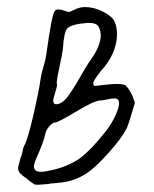

<svg xmlns="http://www.w3.org/2000/svg" viewBox="-20 -603 435 544"><path d="M250 -359.4Q244.1 -359.4 244.1 -367.2Q244.1 -374 264.6 -400.4Q311.5 -451.2 311.5 -506.8Q311.5 -526.4 304.7 -542Q297.9 -556.6 272 -569.8Q246.1 -583 221.7 -583Q206.1 -583 192.4 -576.2Q178.7 -569.3 174.8 -569.3Q171.9 -569.3 162.1 -572.8Q152.3 -576.2 145.5 -576.2Q137.7 -576.2 134.8 -571.3Q127 -562.5 112.3 -456.1Q109.4 -434.6 103 -413.6Q96.7 -392.6 94.7 -377Q89.8 -343.8 76.2 -283.7Q62.5 -223.6 51.8 -196.3Q45.9 -186.5 44.4 -176.3Q43 -166 38.1 -155.3Q38.1 -155.3 31.2 -128.9Q31.2 -118.2 37.1 -111.8Q43 -105.5 58.6 -94.7Q58.6 -93.8 64 -89.8Q69.3 -85.9 74.7 -82.5Q80.1 -79.1 80.1 -80.1Q81.1 -79.1 90.3 -79.6Q99.6 -80.1 110.8 -81.1Q122.1 -82 122.1 -83Q159.2 -85 181.2 -91.3Q203.1 -97.7 224.6 -111.3Q250 -127.9 287.6 -169.9Q325.2 -211.9 338.9 -239.3Q344.7 -251 362.3 -312.5Q361.3 -313.5 359.9 -318.4Q358.4 -323.2 356.9 -326.7Q355.5 -330.1 355.5 -330.1Q354.5 -334 352.5 -336.9Q350.6 -339.8 349.1 -342.8Q347.7 -345.7 346.2 -347.7Q344.7 -349.6 343.8 -351.6Q342.8 -353.5 341.3 -355Q339.8 -356.4 339.4 -356.9Q338.9 -357.4 338.9 -357.4Q335.9 -365.2 308.6 -365.2Q301.8 -365.2 293.5 -364.3Q285.2 -363.3 277.8 -362.8Q270.5 -362.3 264.2 -361.3Q257.8 -360.4 253.9 -359.9Q250 -359.4 250 -359.4ZM141.6 -363.3Q141.6 -365.2 140.6 -367.2Q141.6 -382.8 148.9 -415.5Q156.2 -448.2 158.2 -464.8Q161.1 -510.7 169.9 -521.5Q178.7 -532.2 209 -536.1Q220.7 -537.1 227.5 -538.1H228.5Q230.5 -538.1 232.4 -538.1Q250 -538.1 256.8 -530.8Q263.7 -523.4 265.6 -504.9Q265.6 -472.7 236.3 -432.6Q230.5 -424.8 213.9 -396.5Q201.2 -374 194.3 -362.8Q187.5 -351.6 176.8 -335.9Q166 -320.3 156.7 -314Q147.5 -307.6 139.2 -307.6Q130.9 -307.6 130.9 -317.4Q130.9 -323.2 136.2 -340.3Q141.6 -357.4 141.6 -363.3ZM279.3 -230.5Q238.3 -178.7 208.5 -156.2Q178.7 -133.8 131.8 -122.1Q107.4 -116.2 95.7 -116.2Q76.2 -116.2 76.2 -131.8Q76.2 -139.6 83 -154.3Q104.5 -203.1 108.4 -223.6Q110.4 -234.4 119.6 -245.1Q128.9 -255.9 136.7 -255.9Q147.5 -257.8 197.8 -288.1Q248 -318.4 264.6 -318.4Q265.6 -318.4 265.6 -318.4Q269.5 -318.4 283.2 -321.3Q296.9 -324.2 303.7 -324.2Q317.4 -324.2 317.4 -311Q317.4 -297.9 306.2 -273.9Q294.9 -250 279.3 -230.5Z"/></svg>

Font: 辰宇落雁體 Thin Monospaced
Style: Regular
Weight: 100
Designer: Written by Liu, Wei-Chen; Created by Wang, Li-Yu.
Version: Version 1.000